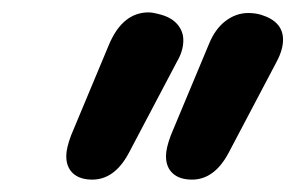

<svg xmlns="http://www.w3.org/2000/svg" viewBox="-20 -758 477 310"><path d="M87 -506Q87 -519 95 -540L156 -686Q178 -738 220 -738Q227 -738 241 -734Q258 -729 267 -718Q276 -707 276 -693Q276 -676 266 -659L188 -511Q165 -468 129 -468Q109 -468 98 -478Q87 -488 87 -506ZM248 -506Q248 -519 256 -540L317 -686Q327 -711 344 -724Q361 -737 381 -737Q392 -737 402 -734Q437 -723 437 -694Q437 -678 427 -659L349 -511Q326 -468 290 -468Q270 -468 259 -478Q248 -488 248 -506Z"/></svg>

Font: Kodchasan
Style: Bold Italic
Weight: 700
Italic angle: -10°
Version: Version 1.000; ttfautohint (v1.6)